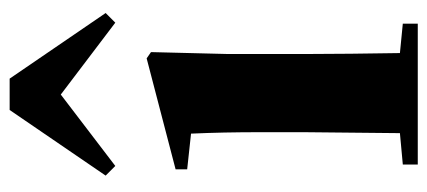

<svg xmlns="http://www.w3.org/2000/svg" viewBox="-264 -622 886 398"><g transform="rotate(-90 179.0 -423.0)"><path d="M331 -627 351 -647 215 -846H150L14 -647L34 -627L182 -740ZM101 0H329V-31L268 -37C267 -95 266 -182 266 -238V-392L270 -553L257 -562L27 -502V-478L101 -470C103 -423 104 -384 104 -318V-238L102 -37L37 -31V0Z"/></g></svg>

Font: GenKiMin2 TW H
Style: Regular
Weight: 900
Version: Version 2.100;PS 2.1;hotconv 16.6.51;makeotf.lib2.5.65220 DE